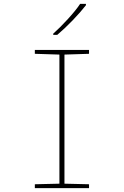

<svg xmlns="http://www.w3.org/2000/svg" viewBox="-20 -972 640 992"><path d="M160 -20 287 -23V-690L160 -694V-714H440V-694L313 -690V-23L440 -20V0H160ZM255 -798Q290 -829 331.5 -874.5Q373 -920 394 -952H424V-945Q396 -909 355 -866.5Q314 -824 276 -792H255Z"/></svg>

Font: Noto Sans Mono UI Thin
Style: Regular
Weight: 250
Monospace: yes
Designer: Monotype Design team
Foundry: Monotype Imaging Inc.
Version: Version 1.000